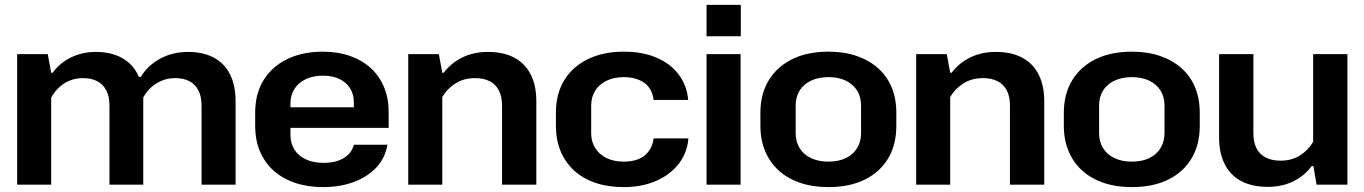

<svg xmlns="http://www.w3.org/2000/svg" viewBox="-20 -754 5571 784"><path d="M50 0V-533H175L189 -457H195Q225 -498 271 -520Q317 -542 371 -542Q435 -542 480.5 -516Q526 -490 547 -440H555Q584 -488 635 -515Q686 -542 748 -542Q810 -542 853.5 -518.5Q897 -495 919.5 -450Q942 -405 942 -340V0H803V-323Q803 -360 790 -385Q777 -410 753.5 -422.5Q730 -435 695 -435Q666 -435 641.5 -425Q617 -415 597.5 -397.5Q578 -380 565 -356Q565 -349 565 -342Q565 -335 565 -328V0H427V-323Q427 -360 414 -385Q401 -410 377 -422.5Q353 -435 319 -435Q276 -435 242.5 -413.5Q209 -392 189 -355V0Z M1299 10Q1236 10 1184.5 -7.5Q1133 -25 1097 -57.5Q1061 -90 1041.5 -136Q1022 -182 1022 -240V-294Q1022 -371 1056 -426.5Q1090 -482 1152.5 -512.5Q1215 -543 1299 -543Q1360 -543 1409.5 -525.5Q1459 -508 1494 -476Q1529 -444 1548 -398.5Q1567 -353 1567 -297V-232H1143V-316H1438L1425 -300V-335Q1425 -369 1409.5 -393.5Q1394 -418 1366 -431.5Q1338 -445 1299 -445Q1258 -445 1228 -430.5Q1198 -416 1182 -390.5Q1166 -365 1166 -331V-203Q1166 -169 1182.5 -143Q1199 -117 1229.5 -103Q1260 -89 1301 -89Q1351 -89 1383.5 -108.5Q1416 -128 1425 -163H1562Q1553 -109 1517 -70.5Q1481 -32 1425 -11Q1369 10 1299 10Z M1647 0V-533H1772L1786 -457H1792Q1822 -497 1868 -519.5Q1914 -542 1972 -542Q2037 -542 2081 -518Q2125 -494 2147.5 -449Q2170 -404 2170 -341V0H2030V-323Q2030 -360 2017 -385Q2004 -410 1979.5 -422.5Q1955 -435 1920 -435Q1874 -435 1840 -413.5Q1806 -392 1786 -358V0Z M2526 10Q2462 10 2411 -7.5Q2360 -25 2324 -58Q2288 -91 2269 -137Q2250 -183 2250 -240V-294Q2250 -371 2284 -426.5Q2318 -482 2380.5 -512.5Q2443 -543 2527 -543Q2604 -543 2661 -518.5Q2718 -494 2751.5 -449.5Q2785 -405 2790 -346H2649Q2643 -393 2610.5 -416Q2578 -439 2527 -439Q2487 -439 2457 -424.5Q2427 -410 2410.5 -384Q2394 -358 2394 -323V-210Q2394 -176 2410.5 -149.5Q2427 -123 2457 -108.5Q2487 -94 2528 -94Q2562 -94 2587.5 -104.5Q2613 -115 2629 -136.5Q2645 -158 2649 -189H2791Q2786 -129 2751 -84.5Q2716 -40 2658.5 -15Q2601 10 2526 10Z M2865 0V-533H3004V0ZM2865 -606V-734H3005V-606Z M3362 10Q3298 10 3247 -7.5Q3196 -25 3160 -57.5Q3124 -90 3104.5 -136.5Q3085 -183 3085 -240V-294Q3085 -370 3119 -426Q3153 -482 3215 -512.5Q3277 -543 3363 -543Q3427 -543 3478 -525.5Q3529 -508 3565.5 -475.5Q3602 -443 3621 -397Q3640 -351 3640 -294V-240Q3640 -163 3606.5 -107Q3573 -51 3511 -20.5Q3449 10 3362 10ZM3362 -94Q3404 -94 3434 -108.5Q3464 -123 3480 -149.5Q3496 -176 3496 -210V-323Q3496 -358 3480 -384Q3464 -410 3434 -424.5Q3404 -439 3363 -439Q3322 -439 3291.5 -424.5Q3261 -410 3245 -384Q3229 -358 3229 -323V-210Q3229 -176 3245 -149.5Q3261 -123 3291.5 -108.5Q3322 -94 3362 -94Z M3721 0V-533H3846L3860 -457H3866Q3896 -497 3942 -519.5Q3988 -542 4046 -542Q4111 -542 4155 -518Q4199 -494 4221.5 -449Q4244 -404 4244 -341V0H4104V-323Q4104 -360 4091 -385Q4078 -410 4053.5 -422.5Q4029 -435 3994 -435Q3948 -435 3914 -413.5Q3880 -392 3860 -358V0Z M4601 10Q4537 10 4486 -7.5Q4435 -25 4399 -57.5Q4363 -90 4343.5 -136.5Q4324 -183 4324 -240V-294Q4324 -370 4358 -426Q4392 -482 4454 -512.5Q4516 -543 4602 -543Q4666 -543 4717 -525.5Q4768 -508 4804.5 -475.5Q4841 -443 4860 -397Q4879 -351 4879 -294V-240Q4879 -163 4845.5 -107Q4812 -51 4750 -20.5Q4688 10 4601 10ZM4601 -94Q4643 -94 4673 -108.5Q4703 -123 4719 -149.5Q4735 -176 4735 -210V-323Q4735 -358 4719 -384Q4703 -410 4673 -424.5Q4643 -439 4602 -439Q4561 -439 4530.5 -424.5Q4500 -410 4484 -384Q4468 -358 4468 -323V-210Q4468 -176 4484 -149.5Q4500 -123 4530.5 -108.5Q4561 -94 4601 -94Z M5482 -533V0H5356L5343 -76H5336Q5307 -36 5261 -13.5Q5215 9 5157 9Q5092 9 5047.5 -15Q5003 -39 4980.5 -84.5Q4958 -130 4958 -192V-533H5098V-210Q5098 -173 5111 -148Q5124 -123 5149 -110.5Q5174 -98 5209 -98Q5255 -98 5288.5 -119.5Q5322 -141 5342 -175V-533Z"/></svg>

Font: Hubot Sans SemiBold
Style: Regular
Weight: 600
Designer: Deni Anggara
Foundry: GitHub, Inc., Subsidiary of Microsoft Corporation
Version: Version 2.000